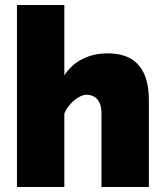

<svg xmlns="http://www.w3.org/2000/svg" viewBox="-20 -750 661 770"><path d="M577 -346C577 -422 560 -536 412 -536C337 -536 275 -505 238 -448V-730H48V0H238V-295C257 -340 301 -370 326 -370C361 -370 387 -348 387 -296V0H577Z"/></svg>

Font: Raleway Black
Style: Regular
Weight: 900
Designer: Matt McInerney, Pablo Impallari, Rodrigo Fuenzalida
Foundry: Matt McInerney, Pablo Impallari, Rodrigo Fuenzalida
Version: Version 3.000g; ttfautohint (v1.5) -l 8 -r 28 -G 28 -x 14 -D